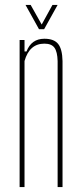

<svg xmlns="http://www.w3.org/2000/svg" viewBox="-20 -763 337 783"><path d="M60 0V-600H80V-553H88Q108 -605 161 -605Q200 -605 217 -584Q234 -563 235 -514V0H215V-514Q214 -552 202 -568.5Q190 -585 161 -585Q100 -585 80 -514V0ZM84 -743H105L150 -663L194 -743H215L160 -644H139Z"/></svg>

Font: Big Shoulders Display Thin
Style: Regular
Weight: 100
Designer: Patric King
Foundry: XO Type Co
Version: Version 1.000; ttfautohint (v1.8.2)